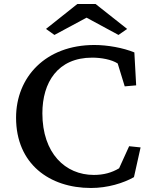

<svg xmlns="http://www.w3.org/2000/svg" viewBox="-20 -925 752 956"><path d="M433 11C516 11 594 -13 647 -43L680 -191L623 -197L573 -87C536 -65 496 -54 447 -54C305 -54 191 -162 191 -361C191 -514 267 -638 439 -638C483 -638 535 -629 566 -609L601 -495L658 -500L649 -664C593 -687 515 -701 450 -701C206 -701 60 -540 60 -339C60 -109 226 11 433 11ZM209 -781 251 -751 411 -837 570 -751 613 -781 456 -905H365Z"/></svg>

Font: TPK Tissa Web Medium
Style: Regular
Weight: 500
Designer: Jacques Le Bailly, Suppakit Chalermlarp | Katatrad Co.,Ltd.
Foundry: Jacques Le Bailly, Cadson Demak Co.,Ltd.
Version: Version 5.000;Glyphs 3.1.2 (3151)